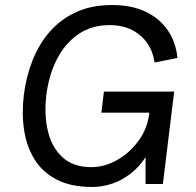

<svg xmlns="http://www.w3.org/2000/svg" viewBox="-20 -733 780 765"><path d="M347 12Q263 12 206 -17.5Q149 -47 117.5 -98Q86 -149 76 -215Q66 -281 75 -355Q84 -427 109.5 -492Q135 -557 178 -606.5Q221 -656 283 -684.5Q345 -713 426 -713Q505 -713 561 -686Q617 -659 649 -611.5Q681 -564 687 -502L596 -484Q590 -527 567 -560.5Q544 -594 506 -613.5Q468 -633 416 -633Q345 -633 292 -596.5Q239 -560 207 -497.5Q175 -435 165 -357Q155 -276 171 -210Q187 -144 230 -105.5Q273 -67 344 -67Q396 -67 446 -95Q496 -123 532 -172Q568 -221 575 -284H384L394 -368H674L629 0H560Q560 0 560 -16Q560 -32 560 -53.5Q560 -75 560 -91Q560 -107 560 -107Q536 -69 501.5 -42Q467 -15 427.5 -1.5Q388 12 347 12Z"/></svg>

Font: Inclusive Sans
Style: Italic
Weight: 400
Italic angle: -7°
Designer: Olivia King
Foundry: Olivia King
Version: Version 2.004